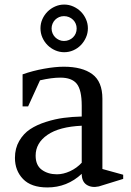

<svg xmlns="http://www.w3.org/2000/svg" viewBox="-20 -802 570 834"><path d="M515.1 -43V-24.9L409.2 7.8Q377.9 14.6 356.4 0.7Q335 -13.2 335 -46.9Q271.5 12.2 186 12.2Q115.2 12.2 80.1 -24.4Q44.9 -61 44.9 -116.2Q44.9 -157.7 63.5 -189.7Q82 -221.7 110.8 -240.7Q139.6 -259.8 179.7 -272.5Q219.7 -285.2 256.8 -290Q293.9 -294.9 335 -295.9V-342.8Q335 -411.1 313.5 -438Q292 -464.8 242.2 -464.8Q204.6 -464.8 153.8 -453.1L102.1 -339.8H78.1V-479Q122.1 -494.6 170.9 -503.4Q219.7 -512.2 256.8 -512.2Q337.4 -512.2 381.1 -479.7Q424.8 -447.3 424.8 -373V-67.9ZM227.1 -44.9Q254.9 -44.9 284.2 -58.3Q313.5 -71.8 335 -95.2V-255.9Q237.3 -251.5 186 -216.1Q134.8 -180.7 134.8 -126Q134.8 -84 161.6 -64.5Q188.5 -44.9 227.1 -44.9ZM155.8 -679.2Q155.8 -700.2 164.1 -718.8Q172.4 -737.3 186.5 -751.5Q200.7 -765.6 219.5 -773.9Q238.3 -782.2 258.8 -782.2Q279.3 -782.2 298.1 -773.9Q316.9 -765.6 331.1 -751.5Q345.2 -737.3 353.5 -718.5Q361.8 -699.7 361.8 -679.2Q361.8 -658.2 353.5 -639.4Q345.2 -620.6 331.3 -606.2Q317.4 -591.8 298.6 -583.5Q279.8 -575.2 258.8 -575.2Q238.3 -575.2 219.5 -583.5Q200.7 -591.8 186.5 -606Q172.4 -620.1 164.1 -638.9Q155.8 -657.7 155.8 -679.2ZM257.8 -624Q269.5 -624 279.5 -628.2Q289.6 -632.3 297.1 -639.6Q304.7 -647 308.8 -656.7Q313 -666.5 313 -678.2Q313 -689.5 308.8 -699.2Q304.7 -709 297.1 -716.3Q289.6 -723.6 279.5 -727.8Q269.5 -731.9 257.8 -731.9Q246.6 -731.9 236.8 -727.8Q227.1 -723.6 219.7 -716.3Q212.4 -709 208.3 -699.2Q204.1 -689.5 204.1 -678.2Q204.1 -667 208.3 -657.2Q212.4 -647.5 219.7 -640.1Q227.1 -632.8 236.8 -628.4Q246.6 -624 257.8 -624Z"/></svg>

Font: Amethysta
Style: Regular
Weight: 400
Designer: Konstantin Vinogradov, Alexei Vanyashin
Foundry: Cyreal (www.cyreal.org)
Version: Version 1.002